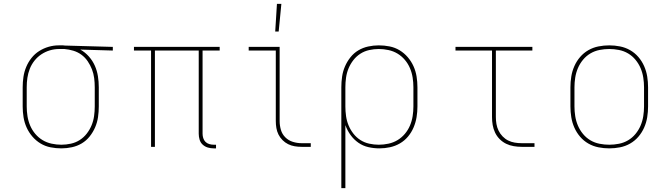

<svg xmlns="http://www.w3.org/2000/svg" viewBox="-20 -764 3490 999"><path d="M299 8Q271 8 243 2.5Q215 -3 191 -17.5Q167 -32 148.5 -53.5Q130 -75 118.5 -100.5Q107 -126 102.5 -154Q98 -182 98 -210V-310Q98 -337 102 -364Q106 -391 116.5 -416Q127 -441 144 -462.5Q161 -484 184 -498.5Q207 -513 233 -520.5Q259 -528 286 -528H300Q304 -528 308.5 -528Q313 -528 317 -527L567 -520V-501L398 -506Q423 -492 442.5 -470Q462 -448 473.5 -422Q485 -396 489.5 -367.5Q494 -339 494 -310V-210Q494 -182 490 -154.5Q486 -127 475 -101.5Q464 -76 446.5 -54Q429 -32 405.5 -18Q382 -4 354.5 2Q327 8 299 8ZM299 -11Q324 -11 349 -16.5Q374 -22 395 -35.5Q416 -49 431.5 -69Q447 -89 456.5 -112Q466 -135 469.5 -160Q473 -185 473 -210V-310Q473 -334 470 -357.5Q467 -381 458.5 -403Q450 -425 436.5 -445Q423 -465 404 -479Q385 -493 362 -500Q339 -507 315 -509H288Q263 -509 239.5 -502Q216 -495 195.5 -481.5Q175 -468 159.5 -448.5Q144 -429 135 -406Q126 -383 122.5 -359Q119 -335 119 -310V-210Q119 -185 123 -159.5Q127 -134 137 -110.5Q147 -87 163.5 -67.5Q180 -48 201.5 -35Q223 -22 248.5 -16.5Q274 -11 299 -11Z M1092 8Q1076 8 1061 3.5Q1046 -1 1034.5 -11.5Q1023 -22 1018.5 -37.5Q1014 -53 1014 -68V-501H786V0H766V-501H677V-520H1123V-501H1034V-68Q1034 -57 1037.5 -45.5Q1041 -34 1049 -26Q1057 -18 1068.5 -14.5Q1080 -11 1092 -11H1104V8Z M1549 0Q1531 0 1513 -3Q1495 -6 1479 -14Q1463 -22 1450 -35Q1437 -48 1429 -64Q1421 -80 1418 -98Q1415 -116 1415 -134V-501H1274V-520H1435V-134Q1435 -111 1441.5 -88.5Q1448 -66 1464.5 -49.5Q1481 -33 1503.5 -26Q1526 -19 1549 -19H1597V0ZM1412 -600 1421 -744H1444L1430 -600Z M1756 215V-310Q1756 -338 1760 -365.5Q1764 -393 1775 -418.5Q1786 -444 1803.5 -466Q1821 -488 1844.5 -502Q1868 -516 1895.5 -522Q1923 -528 1951 -528Q1979 -528 2007 -522.5Q2035 -517 2059 -502.5Q2083 -488 2101.5 -466.5Q2120 -445 2131.5 -419.5Q2143 -394 2147.5 -366Q2152 -338 2152 -310V-210Q2152 -182 2147.5 -154.5Q2143 -127 2132 -101Q2121 -75 2103 -53.5Q2085 -32 2061 -18Q2037 -4 2009.5 2Q1982 8 1954 8Q1925 8 1896.5 1.5Q1868 -5 1844.5 -21.5Q1821 -38 1804 -61.5Q1787 -85 1777 -113V215ZM1951 -11Q1976 -11 2001.5 -16.5Q2027 -22 2048.5 -35Q2070 -48 2086.5 -67.5Q2103 -87 2113 -110.5Q2123 -134 2127 -159.5Q2131 -185 2131 -210V-310Q2131 -335 2127 -360.5Q2123 -386 2113 -409.5Q2103 -433 2086.5 -452.5Q2070 -472 2048.5 -485Q2027 -498 2001.5 -503.5Q1976 -509 1951 -509Q1926 -509 1901 -503.5Q1876 -498 1855 -484.5Q1834 -471 1818.5 -451Q1803 -431 1793.5 -408Q1784 -385 1780.5 -360Q1777 -335 1777 -310V-210Q1777 -185 1780.5 -160Q1784 -135 1793.5 -112Q1803 -89 1818.5 -69Q1834 -49 1855 -35.5Q1876 -22 1901 -16.5Q1926 -11 1951 -11Z M2694 0Q2674 0 2653 -3.5Q2632 -7 2613.5 -16Q2595 -25 2580 -40Q2565 -55 2556 -74Q2547 -93 2543.5 -113.5Q2540 -134 2540 -155V-501H2350V-520H2750V-501H2560V-155Q2560 -137 2563 -119Q2566 -101 2574 -84.5Q2582 -68 2595 -54.5Q2608 -41 2624 -33Q2640 -25 2658 -22Q2676 -19 2694 -19H2761V0Z M3150 8Q3122 8 3094 2.5Q3066 -3 3041.5 -17Q3017 -31 2998.5 -52.5Q2980 -74 2968.5 -100Q2957 -126 2952.5 -154Q2948 -182 2948 -210V-310Q2948 -338 2952.5 -366Q2957 -394 2968.5 -420Q2980 -446 2998.5 -467.5Q3017 -489 3041.5 -503Q3066 -517 3094 -522.5Q3122 -528 3150 -528Q3178 -528 3206 -522.5Q3234 -517 3258.5 -503Q3283 -489 3301.5 -467.5Q3320 -446 3331.5 -420Q3343 -394 3347.5 -366Q3352 -338 3352 -310V-210Q3352 -182 3347.5 -154Q3343 -126 3331.5 -100Q3320 -74 3301.5 -52.5Q3283 -31 3258.5 -17Q3234 -3 3206 2.5Q3178 8 3150 8ZM3150 -11Q3175 -11 3200.5 -16Q3226 -21 3248 -34Q3270 -47 3286.5 -67Q3303 -87 3313 -110.5Q3323 -134 3327 -159.5Q3331 -185 3331 -210V-310Q3331 -335 3327 -360.5Q3323 -386 3313 -409.5Q3303 -433 3286.5 -453Q3270 -473 3248 -486Q3226 -499 3200.5 -504Q3175 -509 3150 -509Q3125 -509 3099.5 -504Q3074 -499 3052 -486Q3030 -473 3013.5 -453Q2997 -433 2987 -409.5Q2977 -386 2973 -360.5Q2969 -335 2969 -310V-210Q2969 -185 2973 -159.5Q2977 -134 2987 -110.5Q2997 -87 3013.5 -67Q3030 -47 3052 -34Q3074 -21 3099.5 -16Q3125 -11 3150 -11Z"/></svg>

Font: Iosevka Etoile Thin
Style: Regular
Weight: 100
Designer: Belleve Invis
Foundry: Belleve Invis
Version: Version 22.1.2; ttfautohint (v1.8.4)